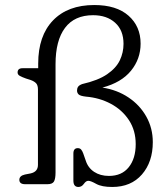

<svg xmlns="http://www.w3.org/2000/svg" viewBox="-20 -733 664 764"><path d="M588 -167.5Q588 -88.5 544.8 -38.8Q501.5 11 426.5 11Q385 11 363 -1.2Q341 -13.5 332 -13.5Q322.5 -14 313.8 -1.5Q305 11 292 11Q272 11 272 -14.5V-122Q272 -143.5 289.5 -143.5Q298 -143.5 302.8 -138Q307.5 -132.5 311 -123L321 -94.5Q330 -65.5 354.5 -49.2Q379 -33 413.5 -33Q464.5 -33 492.2 -67.5Q520 -102 520 -159.5Q520 -214 493 -255Q466 -296 421 -320Q376 -344 322 -348.5Q300 -351 293.2 -357Q286.5 -363 286.5 -373Q286.5 -381.5 290.8 -387.8Q295 -394 307 -398.5Q370.5 -413 406.2 -437.5Q442 -462 456.8 -493Q471.5 -524 471.5 -558.5Q471.5 -612.5 438.2 -642.5Q405 -672.5 350.5 -672.5Q276.5 -672.5 238.8 -622.2Q201 -572 201 -477.5V-47Q201 -21.5 194.8 -10.8Q188.5 0 168.5 0H80.5Q57 0 57 -17.5Q57 -33.5 79 -38.5L102 -43Q131 -49.5 131 -77V-377Q131 -393.5 123.8 -401.5Q116.5 -409.5 101 -415L83.5 -420.5Q68 -426 59 -431Q50 -436 50 -444.5Q50 -461.5 69.5 -461.5H132V-480Q132 -590.5 191 -651.8Q250 -713 355 -713Q443.5 -713 491.5 -670.5Q539.5 -628 539.5 -559.5Q539.5 -498.5 501.2 -451.5Q463 -404.5 387.5 -384.5Q446 -375.5 491.2 -345.2Q536.5 -315 562.2 -269Q588 -223 588 -167.5Z"/></svg>

Font: Fraunces 9pt S100 Light
Style: Regular
Weight: 300
Version: Version 1.000; ttfautohint (v1.8.3)